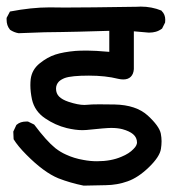

<svg xmlns="http://www.w3.org/2000/svg" viewBox="-30 -590 550 588"><path d="M121.6 -567.4 167.5 -566.9Q238.3 -566.9 390.1 -569.3Q395.5 -569.8 400.9 -569.8Q434.6 -569.8 464.4 -557.6L465.3 -556.2Q476.1 -545.9 476.1 -529.3Q476.1 -525.9 475.6 -521L466.3 -502.4Q456.1 -495.1 446.8 -492.7Q437.5 -490.2 428.2 -490.2Q425.8 -490.2 424.3 -490.2L379.9 -494.1V-378.4Q378.9 -363.3 370.6 -355Q362.3 -346.7 347.7 -346.7Q339.8 -346.7 332 -348.6Q293 -358.4 242.2 -358.4Q189 -358.4 168.5 -351.1Q157.2 -346.7 150.4 -340.3Q141.6 -331.1 141.6 -318.4Q141.6 -303.7 151.1 -294.2Q160.6 -284.7 179.7 -278.3Q209 -268.6 228.5 -268.6Q231.9 -268.6 235.4 -269Q250 -270.5 273.9 -270.5Q297.9 -270.5 321.3 -270Q386.7 -268.6 422.4 -236.3Q457.5 -204.1 462.4 -181.2Q464.8 -168.9 464.8 -157.5Q464.8 -146 462.9 -134.3Q459.5 -110.4 426.3 -78.1Q393.1 -45.9 360.8 -34.7Q329.6 -23.4 294.2 -22.9Q258.8 -22.5 226.1 -21.5Q185.1 -29.8 148.9 -43.9Q104.5 -62 50.8 -116.2Q24.9 -142.1 11.7 -163.6L10.7 -187L20 -207L21 -208Q32.2 -217.8 50.3 -217.8Q52.2 -217.8 55.7 -217.8L74.7 -208.5Q112.3 -158.2 139.6 -136.2Q155.3 -124 171.9 -116.7Q196.8 -105 226.1 -100.1Q246.1 -96.2 267.1 -96.2Q310.1 -96.2 341.8 -109.9Q365.7 -119.6 378.9 -133.8Q385.3 -140.1 387.5 -145.3Q389.6 -150.4 389.6 -153.3Q389.6 -168.9 377.4 -179.2Q366.2 -188.5 345.2 -194.3Q330.6 -198.2 310.5 -198.2Q294.4 -198.2 234.4 -191.9Q228.5 -191.4 222.2 -191.4Q201.2 -191.4 174.3 -197.8Q139.2 -206.5 108.4 -227.5Q76.2 -249 67.9 -285.6Q63 -309.1 63 -329.1Q63 -338.9 64 -347.7Q67.9 -377 91.6 -396Q115.2 -415 139.6 -422.9Q163.6 -430.7 201.2 -434.1Q213.4 -435.1 237.1 -435.1Q260.7 -435.1 304.7 -431.2V-495.6Q190.9 -492.2 158 -491.9Q125 -491.7 106.4 -491.2Q69.8 -490.2 26.9 -488.3Q12.7 -490.7 0.5 -499L0 -500Q-9.8 -511.7 -9.8 -529.8Q-9.8 -531.7 -9.8 -535.2L0.5 -554.7Q66.9 -567.4 121.6 -567.4Z"/></svg>

Font: Bakudai
Style: Bold
Weight: 700
Version: Version 1.48